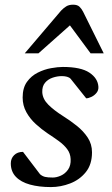

<svg xmlns="http://www.w3.org/2000/svg" viewBox="-20 -776 471 807"><path d="M193.8 10.3Q144 10.3 106 -0.2Q67.9 -10.7 46.6 -33Q25.4 -55.2 25.4 -89.4Q25.4 -109.9 39.3 -123.8Q53.2 -137.7 76.7 -137.7L148.4 -43.5Q158.2 -35.2 169.4 -32.5Q180.7 -29.8 202.1 -29.8Q217.8 -29.8 235.8 -37.8Q253.9 -45.9 266.1 -63.2Q278.3 -80.6 276.9 -107.4Q275.9 -131.3 262.2 -149.4Q248.5 -167.5 227.1 -183.1Q205.6 -198.7 180.2 -215.3Q154.8 -232.4 130.6 -254.4Q106.4 -276.4 90.8 -304.4Q75.2 -332.5 75.2 -366.2Q75.2 -406.7 93.3 -431.9Q111.3 -457 138.7 -470.7Q166 -484.4 194.6 -489.5Q223.1 -494.6 244.1 -494.6Q319.8 -494.6 355.7 -470.7Q391.6 -446.8 393.6 -411.1Q394.5 -396.5 385.5 -385.5Q376.5 -374.5 364 -368.7Q351.6 -362.8 342.3 -362.8L276.9 -444.8Q271.5 -450.7 261.7 -453.4Q252 -456.1 239.7 -456.1Q220.7 -456.1 201.2 -449.5Q181.6 -442.9 169.2 -428Q156.7 -413.1 157.7 -388.2Q159.2 -359.9 182.9 -336.2Q206.5 -312.5 245.1 -288.1Q274.9 -269.5 302.7 -247.3Q330.6 -225.1 348.6 -197.8Q366.7 -170.4 366.7 -135.7Q366.7 -85 340.8 -52.7Q314.9 -20.5 275.1 -5.1Q235.4 10.3 193.8 10.3ZM84 -551.8 236.8 -731.4Q246.6 -741.7 258.1 -749Q269.5 -756.3 287.1 -756.3Q305.2 -756.3 314 -747.8Q322.8 -739.3 329.1 -727.1L416 -551.8H360.8L273.9 -669.4L141.6 -551.8Z"/></svg>

Font: Gelasio
Style: Italic
Weight: 400
Italic angle: -8.5°
Designer: Eben Sorkin
Foundry: Eben Sorkin
Version: Version 1.008